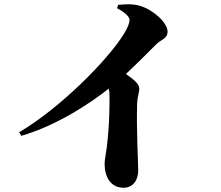

<svg xmlns="http://www.w3.org/2000/svg" viewBox="-20 -828 1040 903"><path d="M531 -789C555 -777 589 -754 589 -734C589 -719 580 -696 563 -669C487 -545 261 -318 70 -206L80 -189C255 -240 416 -351 491 -411C494 -401 495 -390 495 -377C495 -332 496 -248 482 -134C478 -102 472 -77 472 -57C472 2 499 55 561 55C606 55 630 19 630 -26C630 -73 621 -212 625 -341C626 -372 635 -392 635 -412C635 -434 608 -455 572 -480C629 -533 679 -584 713 -618C740 -645 768 -645 768 -680C768 -721 700 -783 637 -801C602 -811 565 -808 535 -805Z"/></svg>

Font: Noto Serif CJK SC Black
Style: Regular
Weight: 900
Designer: Ryoko NISHIZUKA 西塚涼子 (kana & ideographs); Frank Grießhammer (Latin, Greek & Cyrillic); Wenlong ZHANG 张文龙 (bopomofo); San
Foundry: Adobe
Version: Version 2.001;hotconv 1.1.0;makeotfexe 2.6.0